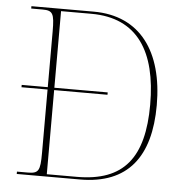

<svg xmlns="http://www.w3.org/2000/svg" viewBox="-51 -764 780 814"><g transform="rotate(5 338.5 -357.0)"><path d="M50 0H319C523 0 616 -123 616 -342C616 -569 514 -714 315 -714H50V-704H98C142 -704 149 -692 149 -615V-378H38V-368H149V-98C149 -21 142 -10 95 -10H50ZM305 -10H177V-368H404V-378H177V-704H306C503 -704 588 -567 588 -342C588 -117 505 -10 305 -10Z"/></g></svg>

Font: Noto Serif Display Thin
Style: Regular
Weight: 100
Designer: Monotype Design Team
Foundry: Monotype Imaging Inc.
Version: Version 2.009